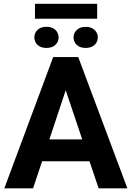

<svg xmlns="http://www.w3.org/2000/svg" viewBox="-20 -1020 713 1040"><path d="M3.4 0ZM464.8 -146.5H208L159.2 0H3.4L268.1 -710.9H403.8L669.9 0H514.2ZM247.6 -265.1H425.3L335.9 -531.2ZM506.3 -918.5H169.4V-999.5H506.3ZM231.4 -875Q262.2 -875 279.8 -858.4Q297.4 -841.8 297.4 -817.4Q297.4 -793 279.8 -776.6Q262.2 -760.3 231.4 -760.3Q201.2 -760.3 183.6 -776.6Q166 -793 166 -817.4Q166 -841.8 183.6 -858.4Q201.2 -875 231.4 -875ZM378.4 -817.4Q378.4 -841.3 396 -857.9Q413.6 -874.5 444.3 -874.5Q474.6 -874.5 492.2 -857.9Q509.8 -841.3 509.8 -817.4Q509.8 -793 492.2 -776.6Q474.6 -760.3 444.3 -760.3Q413.6 -760.3 396 -776.6Q378.4 -793 378.4 -817.4Z"/></svg>

Font: Roboto
Style: Bold
Weight: 700
Designer: Google
Version: Version 2.134; 2016; ttfautohint (v1.6)